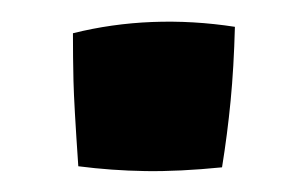

<svg xmlns="http://www.w3.org/2000/svg" viewBox="-20 -339 268 179"><path d="M48 -308Q84 -317 122 -318.5Q160 -320 199 -314Q198 -276 195 -245Q192 -214 187 -183Q147 -179 115.5 -179.5Q84 -180 53 -184Q49 -242 48.5 -263.5Q48 -285 48 -308Z"/></svg>

Font: Atma SemiBold
Style: Regular
Weight: 600
Designer: Gregori Vincens, Jeremie Hornus, Riccardo Olocco, Yoann Minet.
Foundry: black foundry
Version: Version 1.102;PS 1.100;hotconv 1.0.86;makeotf.lib2.5.63406